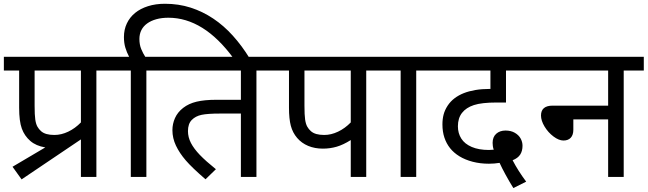

<svg xmlns="http://www.w3.org/2000/svg" viewBox="-20 -916 3353 994"><path d="M583 -550.8H479V0H398.9V-194.3L91.8 12.7L44.9 -52.7L214.4 -152.8Q166.5 -160.6 136.7 -186.5Q106.9 -212.4 93 -250.2Q79.1 -288.1 79.1 -358.4V-550.8H0V-622.1H583ZM159.2 -550.8V-368.7Q159.2 -320.8 162.6 -297.4Q166 -273.9 173.6 -260.5Q181.2 -247.1 192.4 -237.1Q203.6 -227.1 220.7 -222.2Q237.8 -217.3 261.7 -217.3Q297.4 -217.3 333.3 -234.4Q369.1 -251.5 398.9 -282.2V-550.8ZM254.4 -146.5Z M841.8 -550.8H737.8V0H657.2V-550.8H568.4V-622.1H648.4Q636.2 -645 628.9 -669.4Q621.6 -693.8 621.6 -724.1Q621.6 -762.7 636.7 -794.7Q651.9 -826.7 679.4 -849.1Q707 -871.6 746.3 -884Q785.6 -896.5 834 -896.5Q904.8 -896.5 967 -876.5Q1029.3 -856.4 1084 -819.8Q1138.7 -783.2 1185.5 -731.2Q1232.4 -679.2 1272 -614.7H1188.5Q1034.7 -824.2 851.6 -824.2Q816.9 -824.2 789.1 -816.4Q761.2 -808.6 741.7 -794.4Q722.2 -780.3 711.9 -760Q701.7 -739.7 701.7 -714.4Q701.7 -684.6 711.2 -661.9Q720.7 -639.2 731.9 -622.1H841.8Z M1227.1 -328.1H1118.2Q1055.2 -328.1 1023.7 -321.5Q992.2 -314.9 972.7 -294.9Q953.1 -274.9 953.1 -237.3Q953.1 -205.6 968.5 -175.8Q983.9 -146 1014.6 -114Q1045.4 -82 1097.7 -40L1043.9 12.2Q974.1 -47.9 941.7 -85.7Q909.2 -123.5 890.9 -162.1Q872.6 -200.7 872.6 -242.2Q872.6 -274.9 886 -304.9Q899.4 -335 928.2 -357.4Q957 -379.9 997.8 -389.6Q1038.6 -399.4 1099.6 -399.4H1227.1V-550.8H827.1V-622.1H1411.6V-550.8H1307.6V0H1227.1Z M1980 -550.8H1876V0H1795.9V-190.9Q1757.3 -166.5 1723.1 -156.5Q1689 -146.5 1651.4 -146.5Q1609.9 -146.5 1575.7 -160.6Q1541.5 -174.8 1518.3 -201.9Q1495.1 -229 1485.6 -264.9Q1476.1 -300.8 1476.1 -358.4V-550.8H1397V-622.1H1980ZM1556.2 -550.8V-368.7Q1556.2 -320.8 1559.6 -297.4Q1563 -273.9 1570.6 -260.5Q1578.1 -247.1 1589.4 -237.1Q1600.6 -227.1 1617.7 -222.2Q1634.8 -217.3 1658.7 -217.3Q1694.3 -217.3 1730.2 -234.4Q1766.1 -251.5 1795.9 -282.2V-550.8Z M2238.8 -550.8H2134.8V0H2054.2V-550.8H1965.3V-622.1H2238.8Z M2637.7 57.6Q2616.7 23.9 2596.9 -12.5Q2577.1 -48.8 2566.4 -72.8Q2538.6 -68.4 2511.2 -68.4Q2466.3 -68.4 2427 -78.6Q2387.7 -88.9 2358.4 -106.9Q2329.1 -125 2310.1 -148.9Q2291 -172.9 2280.8 -203.4Q2270.5 -233.9 2270.5 -272Q2270.5 -299.8 2276.6 -323Q2282.7 -346.2 2297.1 -368.4Q2311.5 -390.6 2333 -407Q2354.5 -423.3 2381.1 -433.8Q2407.7 -444.3 2441.4 -450Q2475.1 -455.6 2514.2 -455.6H2519V-550.8H2224.1V-622.1H2758.3V-550.8H2599.6V-385.3H2551.3Q2474.1 -385.3 2433.6 -372.1Q2393.1 -358.9 2371.8 -331.5Q2350.6 -304.2 2350.6 -262.2Q2350.6 -226.1 2368.2 -198.5Q2385.7 -170.9 2422.1 -155.3Q2458.5 -139.6 2511.2 -139.6Q2521.5 -139.6 2536.1 -141.1Q2532.7 -149.9 2531.5 -159.7Q2530.3 -169.4 2530.3 -176.3Q2530.3 -207 2549.1 -223.6Q2567.9 -240.2 2597.2 -240.2Q2625 -240.2 2645.3 -228.5Q2665.5 -216.8 2675.3 -199Q2685.1 -181.2 2685.1 -161.6Q2685.1 -134.3 2673.1 -115.7Q2661.1 -97.2 2633.8 -86.4Q2662.1 -31.7 2704.1 24.4ZM2519 -622.1ZM2620.6 0Z M2743.7 -550.8V-622.1H3313V-550.8H3209V0H3128.4V-297.9H2948.2V-244.1Q2948.2 -217.3 2934.8 -202.9Q2921.4 -188.5 2897 -188.5Q2873.5 -188.5 2845.7 -209.2Q2817.9 -230 2799.3 -260.7Q2780.8 -291.5 2780.8 -317.9Q2780.8 -369.1 2841.3 -369.1H3128.4V-550.8Z"/></svg>

Font: Noto Sans Devanagari UI
Style: Regular
Weight: 400
Designer: Monotype Design Team
Foundry: Monotype Imaging Inc.
Version: Version 1.06